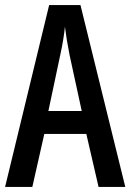

<svg xmlns="http://www.w3.org/2000/svg" viewBox="-20 -734 512 754"><path d="M367 0 319 -208H154L107 0H0L173 -714H296L472 0ZM253 -519Q241 -580 235 -629Q230 -579 217 -520L170 -298H301Z"/></svg>

Font: Noto Sans Lao Looped ExtraCondensed Medium
Style: Regular
Weight: 500
Width: 2
Designer: Mark Frömberg, Ben Mitchell
Foundry: The Fontpad Ltd
Version: Version 1.002; ttfautohint (v1.8.4.7-5d5b)